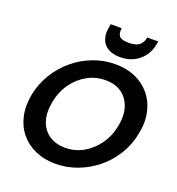

<svg xmlns="http://www.w3.org/2000/svg" viewBox="-163 -1063 1107 1201"><g transform="rotate(20 391.0 -462.5)"><path d="M339 7Q266 7 206.5 -19Q147 -45 107.5 -92.5Q68 -140 53.5 -205.5Q39 -271 54 -350Q70 -428 110.5 -493.5Q151 -559 209.5 -607Q268 -655 338 -681Q408 -707 481 -707Q557 -707 616 -681Q675 -655 714.5 -607Q754 -559 768.5 -493.5Q783 -428 767 -350Q752 -271 711.5 -205.5Q671 -140 612.5 -92.5Q554 -45 484 -19Q414 7 339 7ZM363 -108Q427 -108 482 -138.5Q537 -169 576.5 -223.5Q616 -278 630 -350Q644 -423 626.5 -477Q609 -531 566 -561.5Q523 -592 459 -592Q394 -592 338.5 -561.5Q283 -531 244 -477Q205 -423 191 -350Q177 -278 194 -223.5Q211 -169 255 -138.5Q299 -108 363 -108ZM680 -910Q671 -863 644.5 -829Q618 -795 579.5 -776.5Q541 -758 492 -758Q444 -758 412 -776.5Q380 -795 367.5 -829.5Q355 -864 364 -911L368 -932H441Q435 -898 449 -879.5Q463 -861 512 -861Q561 -861 583 -879.5Q605 -898 611 -932H684Z"/></g></svg>

Font: Albert Sans
Style: Bold Italic
Weight: 700
Italic angle: -11.25°
Designer: Andreas Rasmussen
Foundry: a.Foundry
Version: Version 1.025